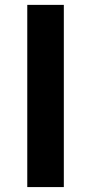

<svg xmlns="http://www.w3.org/2000/svg" viewBox="-20 -760 369 780"><path d="M90.8 0V-740.2H239.3V0Z"/></svg>

Font: Taipei Sans TC Beta
Style: Bold
Weight: 700
Designer: JT Foundry
Foundry: JT Foundry
Version: Version 1.000